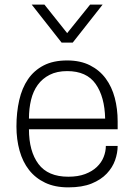

<svg xmlns="http://www.w3.org/2000/svg" viewBox="-20 -800 579 829"><path d="M275 9Q217 9 175 -11Q133 -31 105.5 -66Q78 -101 64.5 -149.5Q51 -198 51 -254Q51 -315 63 -367.5Q75 -420 101 -458Q127 -496 168.5 -517.5Q210 -539 270 -539Q327 -539 368.5 -518Q410 -497 436.5 -461Q463 -425 475.5 -377.5Q488 -330 488 -276V-242H105Q105 -147 146 -92Q187 -37 275 -37Q317 -37 347.5 -48.5Q378 -60 398 -79Q418 -98 427.5 -122Q437 -146 437 -170H488Q488 -140 477 -108.5Q466 -77 441 -50.5Q416 -24 375.5 -7.5Q335 9 275 9ZM434 -288Q432 -382 393 -437.5Q354 -493 270 -493Q226 -493 194.5 -477Q163 -461 143 -433.5Q123 -406 114 -368.5Q105 -331 105 -288ZM294 -616H246L117 -780H172L270 -657L369 -780H423Z"/></svg>

Font: Tanohe Sans Light
Style: Regular
Weight: 300
Designer: Village Type and Design LLC & Cristiano Sobral
Foundry: Cooper Hewitt Smithsonian Design Museum
Version: Version 1.00;September 29, 2021;FontCreator 13.0.0.2655 64-b